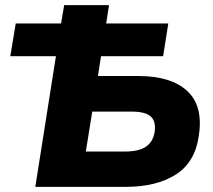

<svg xmlns="http://www.w3.org/2000/svg" viewBox="-20 -725 827 745"><path d="M117 0 197 -507H20L41 -634H217L229 -705H403L392 -634H633L613 -507H372L360 -430H518Q644 -430 707 -371.5Q770 -313 751 -195Q736 -94 661 -47Q586 0 469 0ZM313 -137H464Q519 -137 546.5 -156Q574 -175 580 -213Q586 -254 565 -273Q544 -292 490 -292H338Z"/></svg>

Font: Winston ExtraBold
Style: Italic
Weight: 800
Italic angle: -9°
Designer: Original fonts by Vernon Adams / Changes by Cristiano Sobral
Foundry: Original fonts by Vernon Adams / Changes by Cristiano Sobral
Version: Version 2.503;July 17, 2020;FontCreator 13.0.0.2655 64-bit